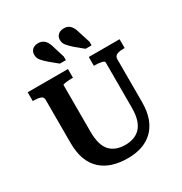

<svg xmlns="http://www.w3.org/2000/svg" viewBox="-219 -1124 1234 1301"><g transform="rotate(-30 398.0 -473.0)"><path d="M544 -888 573 -797V-769H526L464 -820Q437 -844 421 -863Q405 -882 405 -908Q405 -932 421.5 -947.5Q438 -963 468 -963Q489 -963 503.5 -954Q518 -945 528 -928.5Q538 -912 544 -888ZM344 -888 372 -797V-769H325L263 -820Q235 -844 219.5 -863Q204 -882 204 -908Q204 -932 220.5 -947.5Q237 -963 266 -963Q287 -963 302 -954Q317 -945 327.5 -928.5Q338 -912 344 -888ZM274 -267Q274 -212 285 -174Q296 -136 317.5 -113.5Q339 -91 369 -80.5Q399 -70 436 -70Q472 -70 502 -81Q532 -92 553.5 -115Q575 -138 586.5 -175.5Q598 -213 598 -267V-622Q598 -627 591.5 -630.5Q585 -634 574.5 -636.5Q564 -639 551.5 -640Q539 -641 526 -641H517V-710H758V-641H747Q727 -641 711 -637.5Q695 -634 686 -625Q677 -616 677 -600V-267Q677 -191 656.5 -137Q636 -83 598.5 -48.5Q561 -14 512 1.5Q463 17 406 17Q342 17 289.5 1Q237 -15 198.5 -49.5Q160 -84 139.5 -138Q119 -192 119 -267V-605Q119 -627 99.5 -634Q80 -641 50 -641H39V-710H354V-642H344Q333 -642 320.5 -641Q308 -640 297.5 -638.5Q287 -637 280.5 -635.5Q274 -634 274 -631Z"/></g></svg>

Font: Roboto Serif 20pt SemiBold
Style: Regular
Weight: 600
Version: Version 1.008